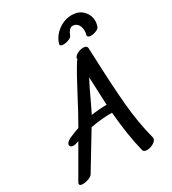

<svg xmlns="http://www.w3.org/2000/svg" viewBox="-347 -1231 1237 1378"><g transform="rotate(-30 271.0 -542.0)"><path d="M598 -976Q598 -956 590 -932Q585 -918 562.5 -908.5Q540 -899 518 -899Q504 -899 496.5 -904.5Q489 -910 492 -921Q496 -934 496 -954Q496 -979 485.5 -998.5Q475 -1018 453 -1025Q445 -1027 440 -1027Q422 -1027 409 -1012Q396 -997 389 -976Q385 -962 361.5 -952.5Q338 -943 316 -943Q302 -943 294.5 -948Q287 -953 290 -963Q307 -1021 359 -1059Q411 -1097 471 -1097L487 -1096Q536 -1092 567 -1057Q598 -1022 598 -976ZM367 -414 357 -647Q333 -604 289 -509Q251 -428 238 -404Q308 -414 367 -414ZM458 13Q429 13 425 -5Q389 -148 372 -345Q282 -346 193 -328Q99 -171 18 -39Q10 -25 -15.5 -15.5Q-41 -6 -63 -6Q-91 -6 -91 -21Q-91 -27 -87 -34Q-7 -174 61 -290L44 -284Q28 -278 15 -278Q2 -278 -5.5 -284Q-13 -290 -13 -299Q-13 -309 -3.5 -319.5Q6 -330 24 -338Q71 -359 108 -371Q162 -464 223 -582Q293 -717 341 -793Q344 -797 349 -801L348 -806Q348 -824 373.5 -838.5Q399 -853 425 -853Q457 -853 458 -829L461 -762Q470 -521 484.5 -356.5Q499 -192 537 -46Q541 -31 529 -17.5Q517 -4 496.5 4.5Q476 13 458 13Z"/></g></svg>

Font: Sedgwick Ave
Style: Regular
Weight: 400
Designer: Kevin Burke, Pedro Vergani
Foundry: Google, Inc.
Version: Version 1.000